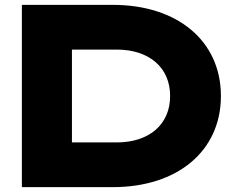

<svg xmlns="http://www.w3.org/2000/svg" viewBox="-20 -770 966 790"><path d="M70 -750V0H444C711 0 889 -149 889 -375C889 -601 711 -750 444 -750ZM276 -566H460C594 -566 680 -492 680 -375C680 -258 594 -184 460 -184H276Z"/></svg>

Font: Bounded
Style: Bold
Weight: 700
Designer: Vlad Churkin
Version: Version 3.0